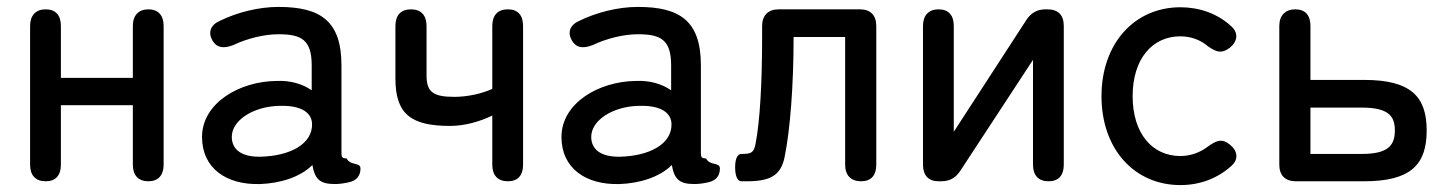

<svg xmlns="http://www.w3.org/2000/svg" viewBox="-20 -524 4185 555"><path d="M112 0C141 0 156 -17 156 -48V-220H364V-48C364 -17 380 0 409 0C437 0 453 -17 453 -48V-449C453 -480 437 -497 409 -497C381 -497 364 -480 364 -449V-299H156V-449C156 -480 141 -497 112 -497C83 -497 67 -479 67 -449V-48C67 -17 83 0 112 0Z M732 8C788 6 847 -11 883 -47C890 -6 905 8 948 8C961 8 975 6 988 3C1012 -2 1022 -17 1022 -37C1022 -56 993 -44 982 -66C969 -66 967 -70 967 -82V-335C967 -463 907 -504 785 -504C727 -504 665 -488 616 -464C588 -452 581 -430 594 -407C607 -385 627 -383 655 -394C695 -413 744 -425 785 -425C850 -425 881 -410 881 -335V-263C855 -281 820 -292 779 -290C672 -289 564 -226 564 -128C564 -38 634 11 732 8ZM650 -127C649 -176 712 -216 786 -218C840 -220 879 -205 882 -168C885 -107 817 -73 733 -71C682 -70 651 -89 650 -127Z M1448 0C1477 0 1492 -17 1492 -48V-449C1492 -480 1477 -497 1448 -497C1419 -497 1403 -480 1403 -449V-267C1372 -253 1331 -244 1293 -244C1231 -244 1213 -259 1213 -306V-449C1213 -480 1197 -497 1168 -497C1139 -497 1123 -480 1123 -449V-297C1123 -195 1167 -160 1281 -160C1322 -160 1366 -172 1403 -190V-48C1403 -17 1419 0 1448 0Z M1771 8C1827 6 1886 -11 1922 -47C1929 -6 1944 8 1987 8C2000 8 2014 6 2027 3C2051 -2 2061 -17 2061 -37C2061 -56 2032 -44 2021 -66C2008 -66 2006 -70 2006 -82V-335C2006 -463 1946 -504 1824 -504C1766 -504 1704 -488 1655 -464C1627 -452 1620 -430 1633 -407C1646 -385 1666 -383 1694 -394C1734 -413 1783 -425 1824 -425C1889 -425 1920 -410 1920 -335V-263C1894 -281 1859 -292 1818 -290C1711 -289 1603 -226 1603 -128C1603 -38 1673 11 1771 8ZM1689 -127C1688 -176 1751 -216 1825 -218C1879 -220 1918 -205 1921 -168C1924 -107 1856 -73 1772 -71C1721 -70 1690 -89 1689 -127Z M2123 0H2139C2207 0 2237 -17 2248 -70C2264 -148 2274 -277 2274 -417H2423V-48C2423 -17 2440 0 2469 0C2498 0 2513 -17 2513 -48V-449C2513 -480 2496 -497 2466 -497H2231C2200 -497 2183 -479 2183 -449V-418C2183 -287 2177 -175 2164 -108C2159 -82 2151 -79 2123 -79C2112 -79 2105 -66 2105 -40C2105 -15 2112 0 2123 0Z M2693 0H2700C2726 0 2743 -10 2757 -32L2966 -351V-48C2966 -17 2982 0 3011 0C3040 0 3055 -17 3055 -48V-449C3055 -480 3039 -497 3008 -497H3003C2978 -497 2960 -487 2946 -465L2737 -143V-449C2737 -480 2722 -497 2693 -497C2664 -497 2648 -479 2648 -449V-48C2648 -17 2664 0 2693 0Z M3392 11C3448 11 3499 -8 3539 -44C3562 -64 3557 -89 3534 -107C3511 -125 3495 -117 3471 -100C3449 -83 3421 -73 3392 -73C3311 -73 3254 -138 3254 -246C3254 -354 3311 -419 3392 -419C3422 -419 3450 -409 3472 -390C3498 -372 3512 -369 3535 -386C3557 -404 3562 -429 3537 -450C3498 -485 3447 -503 3392 -503C3260 -503 3164 -399 3164 -246C3164 -92 3260 11 3392 11Z M3726 0H3923C4058 0 4104 -48 4104 -147C4104 -245 4058 -293 3923 -293H3768V-449C3768 -480 3753 -497 3724 -497C3695 -497 3678 -479 3678 -449V-48C3678 -17 3695 0 3726 0ZM3768 -79V-213H3916C3993 -213 4012 -189 4012 -147C4012 -104 3993 -79 3916 -79Z"/></svg>

Font: 寒蝉半圆体
Style: Regular
Weight: 400
Designer: Yoshimichi Ohira & Warren
Foundry: ChillType
Version: Version 1.800;Glyphs 3.1.1 (3135)